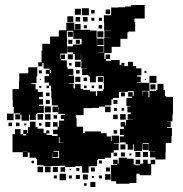

<svg xmlns="http://www.w3.org/2000/svg" viewBox="-20 -728 732 767"><path d="M644 -344V-341H671V-271H669V-243H647V-242H662V-220H647V-217H667V-185H665V-157H642V-120H641V-91H601V-99H579V-123H600V-124H574V-156H550V-153H573V-129H549V-152H547V-125H515V-152H512V-130H490V-152H482V-159H459V-183H475V-189H459V-213H475V-222H462V-240H480V-227H483V-249H512V-250H490V-272H502V-279H489V-303H502V-305H485V-337H507V-342H492V-360H510V-345H514V-364H491V-361H455V-337H431V-331H425V-307H400V-302H375V-297H346V-296H314V-268H283V-256H286V-222H312V-197H319V-203H383V-196H406V-183H423V-164H426V-186H456V-156H434V-154H454V-128H434V-118H424V-98H399V-93H372V-90H368V-64H339V-63H334V-38H308V-63H303V-64H281V-61H241V-66H217V-65H188V-64H154V-68H128V-94H124V-98H98V-119H91V-101H71V-120H30V-192H40V-212H62V-192H72V-187H85V-193H73V-209H89V-197H92V-220H100V-242H122V-220H130V-214H154V-196H165V-207H177V-195H166V-189H189V-185H210V-192H192V-210H210V-222H216V-246H236V-253H223V-269H239V-273H213V-301H212V-280H190V-302H211V-307H187V-335H185V-364H184V-386H176V-398H158V-424H176V-433H163V-449H178V-454H154V-476H149V-463H133V-479H146V-526H149V-553H180V-582H215V-607H245V-637H277V-609H339V-606H366V-577H367V-549H368V-574H394V-548H369V-544H394V-518H370V-517H396V-576H421V-577H397V-605H424V-606H396V-635H395V-667H424V-698H453V-699H480V-702H504V-708H558V-654H517V-640H520V-602H493V-599H489V-573H461V-541H426V-516H397V-493H402V-510H420V-492H403V-485H424V-488H458V-469H465V-477H477V-465H469V-464H491V-481H511V-464H524V-455H545V-427H528V-422H542V-400H528V-398H548V-397H577V-365H548V-345H549V-363H573V-339H577V-365H603V-369H609V-393H633V-369H639V-344ZM307 -695H335V-667H307ZM279 -693H303V-669H279ZM402 -690H420V-672H402ZM344 -688H358V-674H344ZM249 -663H273V-639H249ZM282 -642V-660H300V-642ZM312 -660H330V-642H312ZM357 -657V-645H345V-657ZM375 -657H387V-645H375ZM302 -610H280V-632H302ZM374 -628H388V-614H374ZM327 -627V-615H315V-627ZM306 -551V-573H273V-605H247V-578H248V-514H221V-511H220V-494H222V-510H240V-492H224V-487H247V-460H250V-453H273V-429H254V-426H276V-396H254V-394H274V-375H280V-392H302V-373H313V-369H339V-363H363V-345H368V-364H391V-371H395V-394H394V-424H369V-423H363V-399H339V-423H333V-428H308V-454H325V-455H305V-484H304V-511H303V-489H279V-512H272V-519H249V-543H272V-550H301V-551ZM369 -603H393V-579H369ZM271 -581H251V-601H271ZM269 -553H253V-569H269ZM283 -569H299V-553H283ZM251 -511H271V-491H251ZM280 -482H302V-460H280ZM266 -466H256V-476H266ZM35 -301H31V-330H30V-372H55V-377H56V-406H57V-435H93V-459H129V-423H126V-396H106V-392H122V-371H131V-361H151V-341H136V-332H152V-310H136V-305H155V-277H129V-273H123V-249H99V-270H96V-246H66V-270H61V-251H41V-271H60V-275H35ZM179 -436H183V-448H179ZM284 -434V-448H298V-434ZM135 -447H147V-435H135ZM557 -445H565V-437H557ZM577 -425H605V-397H577ZM301 -401H281V-421H301ZM371 -421H391V-401H371ZM314 -418H328V-404H314ZM139 -409V-413H143V-409ZM563 -413V-409H559V-413ZM601 -391V-371H581V-391ZM388 -374H374V-388H388ZM176 -376H166V-386H176ZM326 -376H316V-386H326ZM346 -386H356V-376H346ZM145 -377H137V-385H145ZM463 -359H479V-343H463ZM164 -344V-358H178V-344ZM179 -313H163V-329H179ZM433 -329H449V-313H433ZM183 -279H159V-303H183ZM422 -302V-280H400V-302ZM447 -297V-285H435V-297ZM476 -296V-286H466V-296ZM8 -274H34V-248H8ZM130 -272H152V-250H130ZM160 -272H182V-250H160ZM482 -250H460V-272H482ZM432 -270H450V-252H432ZM194 -254V-268H208V-254ZM181 -241V-221H161V-241ZM192 -222V-240H210V-222ZM28 -224H14V-238H28ZM58 -238V-224H44V-238ZM146 -236V-226H136V-236ZM85 -235V-227H77V-235ZM448 -208V-194H434V-208ZM218 -180H215V-157H234V-158H218ZM461 -151H481V-131H461ZM189 -118V-97H216V-125H194V-122H212V-100H190V-118ZM89 -121V-122H72V-121ZM521 -121H541V-101H521ZM551 -121H571V-101H551ZM479 -119V-103H463V-119ZM448 -118V-104H434V-118ZM497 -107V-115H505V-107ZM570 -74H582V-90H600V-72H584V-28H538V-34H525V3H498V6H444V-4H424V-33H423V-69H447V-72H432V-90H450V-75H454V-98H488V-94H514V-71H521V-68H538V-72H522V-90H540V-74H552V-90H570ZM387 -75H375V-87H387ZM116 -76H106V-86H116ZM152 -40H130V-62H152ZM182 -40H160V-62H182ZM211 -41H191V-61H211ZM222 -42V-60H240V-42ZM343 -59H359V-43H343ZM403 -43V-59H419V-43ZM285 -45V-57H297V-45ZM258 -48V-54H264V-48ZM244 -8H218V-34H244ZM422 -10H400V-32H422ZM331 -11H311V-31H331ZM299 -13H283V-29H299ZM207 -15H195V-27H207ZM267 -15H255V-27H267ZM387 -15H375V-27H387ZM355 -25V-17H347V-25ZM361 19H341V-1H361ZM326 14H316V4H326Z"/></svg>

Font: Rubik-Storm
Style: Regular
Weight: 400
Designer: NaN (generative design), Hubert & Fischer (Rubik source font outlines)
Foundry: NaN, Hubert & Fischer
Version: Version 1.000